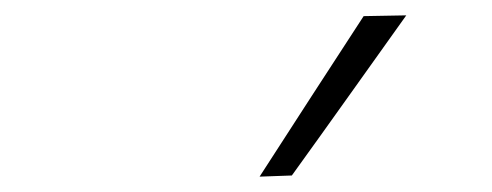

<svg xmlns="http://www.w3.org/2000/svg" viewBox="-20 -813 640 250"><path d="M318 -583Q352.5 -636.5 386.2 -688.5Q420 -740.5 453.5 -792L509 -793Q471.5 -740.5 434.5 -688.5Q397.5 -636.5 360 -584.5Z"/></svg>

Font: Heraclito ExtraLight
Style: Italic
Weight: 200
Italic angle: -12°
Designer: Kostas Bartsokas (font) & Cristiano Sobral (main changes)
Foundry: Kostas Bartsokas (font) & Cristiano Sobral (main changes)
Version: Version 1.00;July 8, 2020;FontCreator 13.0.0.2655 64-bit